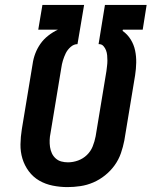

<svg xmlns="http://www.w3.org/2000/svg" viewBox="-20 -755 640 783"><path d="M255 8Q225 8 195 2Q165 -4 140 -18.5Q115 -33 97.5 -56.5Q80 -80 71.5 -108Q63 -136 63.5 -166.5Q64 -197 69 -228L113 -494Q116 -516 124 -537Q132 -558 145 -576.5Q158 -595 176.5 -609.5Q195 -624 216 -634H136L153 -735H323L306 -634L296 -575Q281 -575 268 -563.5Q255 -552 248 -537.5Q241 -523 236.5 -508Q232 -493 230 -478L186 -212Q183 -198 182.5 -183.5Q182 -169 184 -155.5Q186 -142 191.5 -130Q197 -118 207 -109Q217 -100 230 -96.5Q243 -93 257 -93Q278 -93 298.5 -100.5Q319 -108 334.5 -123Q350 -138 358 -158Q366 -178 370 -199L414 -465Q415 -475 416.5 -486Q418 -497 418 -508Q418 -519 417 -529.5Q416 -540 412.5 -549.5Q409 -559 402 -567Q395 -575 384 -575H382L408 -735H578L562 -634H481L480 -629Q500 -615 513 -594Q526 -573 531 -549Q536 -525 535.5 -499.5Q535 -474 531 -448L487 -182Q482 -156 473 -130Q464 -104 447.5 -81Q431 -58 408.5 -40Q386 -22 360.5 -11Q335 0 308 4Q281 8 255 8Z"/></svg>

Font: Iosevka Slab Extended
Style: Bold Italic
Weight: 700
Width: 7
Italic angle: -9°
Monospace: yes
Designer: Belleve Invis
Foundry: Belleve Invis
Version: Version 11.1.0; ttfautohint (v1.8.3)